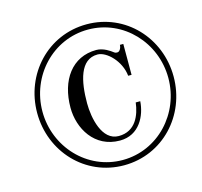

<svg xmlns="http://www.w3.org/2000/svg" viewBox="-107 -848 1035 984"><g transform="rotate(-15 410.0 -356.0)"><path d="M100 -356C100 -544 246 -702 434 -702C622 -702 768 -544 768 -356C768 -168 622 -10 434 -10C246 -10 100 -168 100 -356ZM72 -356C72 -150 228 18 434 18C640 18 796 -150 796 -356C796 -562 640 -730 434 -730C228 -730 72 -562 72 -356ZM244 -338C244 -228 311 -110 446 -110C550 -110 593 -203 598 -278H574C566 -213 536 -134 446 -134C357 -134 332 -260 332 -338C332 -454 355 -566 448 -566C496 -566 564 -500 572 -420H590V-584H572C572 -568 562 -550 550 -550C540 -550 538 -551 530 -557C521 -564 486 -590 448 -590C319 -590 244 -484 244 -338Z"/></g></svg>

Font: Old Standard
Style: Italic
Weight: 400
Italic angle: -15.2°
Designer: Alexey Kryukov <alexios@thessalonica.org.ru>
Version: Version 2.0